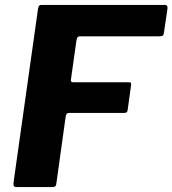

<svg xmlns="http://www.w3.org/2000/svg" viewBox="-20 -762 702 782"><path d="M135 -727Q137 -737 140 -739.5Q143 -742 150 -742H652Q664 -742 662 -726L648 -631Q647 -621 643.5 -617.5Q640 -614 628 -614H305Q299 -614 296 -610.5Q293 -607 291 -595L269 -439Q268 -432 270 -429.5Q272 -427 279 -427H504Q511 -427 513 -424.5Q515 -422 514 -416L500 -315Q499 -307 496 -304.5Q493 -302 483 -302H262Q255 -302 252 -299Q249 -296 247 -284L210 -18Q209 -6 205 -3Q201 0 189 0H51Q38 0 36 -4.5Q34 -9 36 -25L135 -727Z"/></svg>

Font: Libre Franklin Thin
Style: Bold Italic
Weight: 700
Italic angle: -8°
Version: Version 3.000